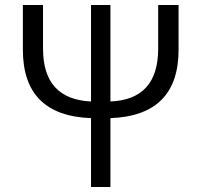

<svg xmlns="http://www.w3.org/2000/svg" viewBox="-20 -752 810 772"><path d="M346 -277Q72 -287 72 -552V-732H153V-556Q153 -353 346 -344V-732H424V-344Q616 -352 616 -556V-732H698V-552Q698 -287 424 -277V0H346Z"/></svg>

Font: Source Han Sans CN Normal
Style: Regular
Weight: 350
Designer: Ryoko NISHIZUKA 西塚涼子 (kana, bopomofo & ideographs); Paul D. Hunt (Latin, Greek & Cyrillic); Sandoll Communications 산돌커뮤니
Foundry: Adobe
Version: Version 2.004;hotconv 1.0.118;makeotfexe 2.5.65603